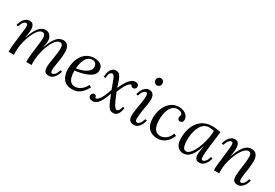

<svg xmlns="http://www.w3.org/2000/svg" viewBox="46 -1667 3756 2618"><g transform="rotate(30 1924.0 -358.0)"><path d="M733 11Q686 11 669.5 -14Q653 -39 653 -85Q653 -113 658.5 -151Q664 -189 671 -232Q678 -275 683.5 -319Q689 -363 689 -403Q689 -415 685 -429Q681 -443 671 -453.5Q661 -464 641 -464Q613 -464 586 -438Q559 -412 536 -368Q513 -324 495.5 -270.5Q478 -217 468 -160.5Q458 -104 458 -53Q458 -38 458.5 -25.5Q459 -13 460 0H376Q375 -7 375 -12.5Q375 -18 375 -26Q375 -64 380.5 -116Q386 -168 393.5 -223Q401 -278 406.5 -327Q412 -376 411 -407Q410 -424 401 -444Q392 -464 363 -464Q335 -464 308.5 -438Q282 -412 259 -368Q236 -324 218 -270.5Q200 -217 190 -160.5Q180 -104 180 -53Q180 -38 180.5 -25.5Q181 -13 182 0H98Q97 -7 97 -12.5Q97 -18 97 -26Q97 -43 98.5 -65.5Q100 -88 104.5 -125.5Q109 -163 116 -226Q123 -285 127 -318Q131 -351 133 -368.5Q135 -386 135.5 -395.5Q136 -405 136 -416Q136 -434 131 -447.5Q126 -461 109 -461Q93 -461 72 -439Q51 -417 36 -364L8 -370Q11 -388 20.5 -411.5Q30 -435 46 -458Q62 -481 85 -496Q108 -511 138 -511Q171 -511 187 -494.5Q203 -478 208.5 -451.5Q214 -425 212 -394Q211 -366 206 -337.5Q201 -309 197 -288H200Q232 -379 263.5 -427Q295 -475 325.5 -493Q356 -511 383 -511Q423 -511 446.5 -492.5Q470 -474 480 -448Q490 -422 490 -397Q490 -369 486 -349Q482 -329 473 -291H476Q509 -382 541.5 -429.5Q574 -477 605 -494Q636 -511 663 -511Q703 -511 726 -493Q749 -475 758.5 -445.5Q768 -416 768 -381Q768 -326 760 -268.5Q752 -211 743.5 -162.5Q735 -114 735 -85Q735 -67 739.5 -53Q744 -39 762 -39Q779 -39 800 -60.5Q821 -82 836 -136L864 -129Q861 -112 851 -88Q841 -64 825 -41.5Q809 -19 786 -4Q763 11 733 11Z M1158 -511Q1194 -511 1226 -500Q1258 -489 1278 -464Q1298 -439 1298 -396Q1298 -355 1270 -325Q1242 -295 1197 -275.5Q1152 -256 1101 -244Q1050 -232 1003 -227Q1003 -165 1015.5 -123Q1028 -81 1053 -60Q1078 -39 1117 -39Q1146 -39 1175.5 -52Q1205 -65 1232 -91.5Q1259 -118 1281 -160L1314 -141Q1286 -89 1254 -55Q1222 -21 1184 -5Q1146 11 1100 11Q1005 11 960 -48.5Q915 -108 915 -205Q915 -263 930 -318Q945 -373 975 -416.5Q1005 -460 1051 -485.5Q1097 -511 1158 -511ZM1144 -477Q1098 -477 1068.5 -446Q1039 -415 1023.5 -366Q1008 -317 1004 -263Q1057 -270 1105 -288Q1153 -306 1184 -334.5Q1215 -363 1215 -401Q1215 -433 1197.5 -455Q1180 -477 1144 -477Z M1420 11Q1392 11 1375 -3.5Q1358 -18 1358 -40Q1358 -61 1370.5 -73.5Q1383 -86 1399 -86Q1422 -86 1429 -71.5Q1436 -57 1437 -45Q1465 -39 1498.5 -85Q1532 -131 1573 -252Q1553 -305 1539.5 -343Q1526 -381 1515 -405Q1505 -428 1495.5 -439Q1486 -450 1472 -450Q1454 -450 1439 -430.5Q1424 -411 1421 -352L1392 -351Q1392 -371 1396 -398Q1400 -425 1411 -451Q1422 -477 1443 -494Q1464 -511 1498 -511Q1533 -511 1551.5 -491Q1570 -471 1586 -433Q1595 -410 1604.5 -380Q1614 -350 1627 -314Q1654 -379 1679.5 -418.5Q1705 -458 1728 -478Q1751 -498 1770.5 -504.5Q1790 -511 1804 -511Q1830 -511 1844 -497Q1858 -483 1858 -462Q1858 -445 1846 -432Q1834 -419 1817 -419Q1795 -419 1785.5 -430.5Q1776 -442 1771 -449Q1757 -447 1738.5 -430.5Q1720 -414 1697 -375Q1674 -336 1645 -265Q1669 -204 1687 -163Q1705 -122 1719.5 -97Q1734 -72 1746.5 -61Q1759 -50 1771 -50Q1789 -50 1802 -69.5Q1815 -89 1822 -129L1850 -125Q1847 -100 1840 -75.5Q1833 -51 1821.5 -31.5Q1810 -12 1792.5 -0.5Q1775 11 1750 11Q1725 11 1707 3Q1689 -5 1673 -27.5Q1657 -50 1638.5 -92Q1620 -134 1593 -202H1592Q1567 -129 1544 -86Q1521 -43 1499.5 -22Q1478 -1 1458 5Q1438 11 1420 11Z M2021 -511Q2063 -511 2084 -482.5Q2105 -454 2105 -407Q2105 -377 2099.5 -338.5Q2094 -300 2086 -256Q2078 -212 2072.5 -167.5Q2067 -123 2067 -81Q2067 -61 2074.5 -50Q2082 -39 2098 -39Q2115 -39 2135.5 -61Q2156 -83 2171 -136L2199 -130Q2195 -109 2185.5 -84.5Q2176 -60 2161 -38.5Q2146 -17 2124.5 -3Q2103 11 2075 11Q2029 11 2007 -13Q1985 -37 1985 -83Q1985 -127 1991 -168.5Q1997 -210 2004.5 -250.5Q2012 -291 2018 -332Q2024 -373 2024 -416Q2024 -429 2018.5 -445Q2013 -461 1996 -461Q1980 -461 1959 -439Q1938 -417 1923 -364L1895 -370Q1898 -388 1907 -411.5Q1916 -435 1931.5 -458Q1947 -481 1969 -496Q1991 -511 2021 -511ZM2078 -727Q2101 -727 2116 -711.5Q2131 -696 2131 -670Q2131 -645 2115 -629.5Q2099 -614 2077 -614Q2055 -614 2039.5 -629.5Q2024 -645 2024 -670Q2024 -696 2040 -711.5Q2056 -727 2078 -727Z M2490 -511Q2533 -511 2567 -495.5Q2601 -480 2620.5 -453.5Q2640 -427 2640 -394Q2640 -372 2629 -358.5Q2618 -345 2598 -345Q2574 -344 2564.5 -359Q2555 -374 2555 -385Q2555 -394 2557.5 -404Q2560 -414 2568 -423Q2563 -451 2540.5 -463.5Q2518 -476 2489 -476Q2446 -476 2417 -453Q2388 -430 2371 -393Q2354 -356 2346.5 -313.5Q2339 -271 2339 -231Q2339 -161 2354.5 -118.5Q2370 -76 2398 -57Q2426 -38 2461 -38Q2487 -38 2515 -49.5Q2543 -61 2569 -88.5Q2595 -116 2614 -164L2649 -147Q2624 -89 2591 -54.5Q2558 -20 2520.5 -4.5Q2483 11 2444 11Q2356 11 2303.5 -42.5Q2251 -96 2251 -208Q2251 -257 2265 -310Q2279 -363 2308 -408.5Q2337 -454 2382.5 -482.5Q2428 -511 2490 -511Z M3014 -511Q3044 -511 3080 -506.5Q3116 -502 3148 -494Q3140 -434 3132.5 -374.5Q3125 -315 3118.5 -261.5Q3112 -208 3108 -165.5Q3104 -123 3104 -99Q3104 -79 3107 -59Q3110 -39 3132 -39Q3149 -39 3169.5 -61Q3190 -83 3205 -136L3233 -130Q3230 -112 3220.5 -88.5Q3211 -65 3195 -42Q3179 -19 3156 -4Q3133 11 3103 11Q3063 11 3046 -14Q3029 -39 3029 -79Q3029 -108 3034.5 -142Q3040 -176 3047 -213H3044Q3020 -139 2994.5 -94.5Q2969 -50 2943.5 -27Q2918 -4 2894 3.5Q2870 11 2849 11Q2795 11 2758.5 -29Q2722 -69 2722 -163Q2722 -233 2740 -296Q2758 -359 2794.5 -407.5Q2831 -456 2886 -483.5Q2941 -511 3014 -511ZM2983 -475Q2938 -475 2904.5 -450Q2871 -425 2849 -382.5Q2827 -340 2816.5 -287.5Q2806 -235 2806 -180Q2806 -116 2820 -74.5Q2834 -33 2871 -33Q2898 -33 2925.5 -60Q2953 -87 2977 -132.5Q3001 -178 3020 -234.5Q3039 -291 3050 -350Q3061 -409 3061 -463Q3046 -469 3026 -472Q3006 -475 2983 -475Z M3706 11Q3659 11 3642 -14Q3625 -39 3625 -85Q3625 -113 3629.5 -151Q3634 -189 3640.5 -232Q3647 -275 3651.5 -319Q3656 -363 3656 -403Q3656 -415 3652.5 -429Q3649 -443 3639 -453.5Q3629 -464 3609 -464Q3581 -464 3553 -438Q3525 -412 3500 -368Q3475 -324 3455 -270.5Q3435 -217 3423.5 -160.5Q3412 -104 3412 -53Q3412 -38 3412.5 -25.5Q3413 -13 3414 0H3330Q3329 -7 3329 -12.5Q3329 -18 3329 -26Q3329 -43 3331 -65.5Q3333 -88 3337.5 -125.5Q3342 -163 3349 -226Q3356 -285 3359.5 -318Q3363 -351 3365 -368.5Q3367 -386 3367.5 -395.5Q3368 -405 3368 -416Q3368 -434 3363 -447.5Q3358 -461 3341 -461Q3325 -461 3304 -439Q3283 -417 3268 -364L3240 -370Q3243 -388 3252.5 -411.5Q3262 -435 3278 -458Q3294 -481 3317 -496Q3340 -511 3370 -511Q3404 -511 3420.5 -492.5Q3437 -474 3441.5 -445Q3446 -416 3444 -383Q3442 -355 3437.5 -329Q3433 -303 3429 -283H3432Q3466 -374 3499 -423.5Q3532 -473 3564.5 -492Q3597 -511 3629 -511Q3669 -511 3693 -493Q3717 -475 3727.5 -445.5Q3738 -416 3738 -381Q3738 -326 3730.5 -268.5Q3723 -211 3715.5 -162.5Q3708 -114 3708 -85Q3708 -67 3712.5 -53Q3717 -39 3735 -39Q3752 -39 3772.5 -60.5Q3793 -82 3808 -136L3836 -129Q3833 -112 3823.5 -88Q3814 -64 3798 -41.5Q3782 -19 3759 -4Q3736 11 3706 11Z"/></g></svg>

Font: Lora
Style: Italic
Weight: 400
Italic angle: -3°
Designer: Olga Karpushina, Alexei Vanyashin (Cyrillic)
Foundry: Cyreal
Version: Version 3.008